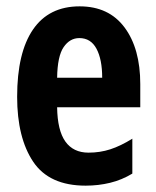

<svg xmlns="http://www.w3.org/2000/svg" viewBox="-20 -668 491 605"><path d="M231 -648Q323 -648 372.5 -581.5Q422 -515 422 -403V-330H160Q161 -257 186 -222Q211 -187 259 -187Q295 -187 327.5 -197.5Q360 -208 397 -231V-121Q364 -101 327 -92Q290 -83 250 -83Q135 -83 84.5 -158.5Q34 -234 34 -363Q34 -502 84 -575Q134 -648 231 -648ZM230 -548Q200 -548 180.5 -519.5Q161 -491 160 -423H302Q302 -481 284 -514.5Q266 -548 230 -548Z"/></svg>

Font: Noto Sans Kannada UI ExtraCondensed
Style: Bold
Weight: 700
Width: 2
Designer: Jelle Bosma - Monotype Design Team
Foundry: Monotype Imaging Inc.
Version: Version 2.005; ttfautohint (v1.8.4.7-5d5b)